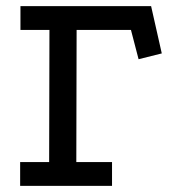

<svg xmlns="http://www.w3.org/2000/svg" viewBox="-20 -609 560 629"><path d="M47 -589H475L510 -434L434 -415L409 -511H231L230 -78H347V0H46V-78H141L142 -511H47Z"/></svg>

Font: Podkova Medium
Style: Regular
Weight: 500
Designer: Ilya Yudin
Foundry: Cyreal (www.cyreal.org)
Version: Version 2.103